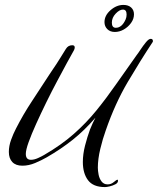

<svg xmlns="http://www.w3.org/2000/svg" viewBox="-20 -671 642 781"><path d="M407 90Q359 90 338 62Q317 34 317 -12Q317 -44 326 -79Q335 -114 346 -144Q351 -157 356.5 -168.5Q362 -180 368 -192Q324 -141 276.5 -103Q229 -65 170 -31Q149 -19 123 -8Q97 3 71 3Q44 3 30 -12Q16 -27 16 -53Q16 -77 25 -102Q34 -127 45 -148Q74 -205 110 -259.5Q146 -314 181 -368Q191 -383 197 -392Q203 -401 209.5 -410.5Q216 -420 225 -435Q231 -444 236.5 -453.5Q242 -463 248 -472Q257 -487 274 -487Q284 -487 284 -478Q284 -473 281 -467Q271 -450 253 -416.5Q235 -383 212.5 -341Q190 -299 168 -254Q146 -209 127 -167Q108 -125 96.5 -93Q85 -61 85 -45Q85 -21 106 -21Q119 -21 134.5 -28Q150 -35 160 -41Q229 -81 280 -126Q331 -171 372 -221.5Q413 -272 452 -328Q491 -384 536 -447Q541 -453 551.5 -469Q562 -485 573.5 -499Q585 -513 593 -513Q602 -513 602 -504Q602 -501 601 -500Q552 -426 500 -338Q448 -250 410 -140Q398 -107 388 -65.5Q378 -24 378 11Q378 23 381 39Q384 55 393 67Q402 79 418 79Q432 79 443 69.5Q454 60 458 60Q460 60 460 64Q460 73 449.5 78.5Q439 84 426.5 87Q414 90 407 90ZM447 -541Q428 -541 416.5 -552.5Q405 -564 405 -581Q405 -608 429.5 -629.5Q454 -651 482 -651Q502 -651 513.5 -640.5Q525 -630 525 -613Q525 -594 513 -577.5Q501 -561 483.5 -551Q466 -541 447 -541ZM451 -558Q476 -558 491 -592Q495 -601 495 -612Q495 -632 480 -632Q466 -632 450.5 -615.5Q435 -599 435 -579Q435 -558 451 -558Z"/></svg>

Font: Caramel
Style: Regular
Weight: 400
Designer: Robert E. Leuschke
Foundry: Robert E. Leuschke
Version: Version 1.010